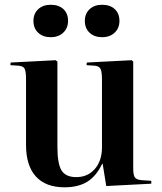

<svg xmlns="http://www.w3.org/2000/svg" viewBox="-20 -776 683 810"><path d="M411.1 -619.1Q377.9 -619.1 357.9 -637.9Q337.9 -656.7 337.9 -688Q337.9 -718.3 357.9 -737.1Q377.9 -755.9 411.1 -755.9Q444.8 -755.9 464.4 -737.3Q483.9 -718.8 483.9 -688Q483.9 -657.2 463.6 -638.2Q443.4 -619.1 411.1 -619.1ZM121.1 -688Q121.1 -718.3 141.1 -737.1Q161.1 -755.9 193.8 -755.9Q228 -755.9 247.6 -737.5Q267.1 -719.2 267.1 -688Q267.1 -657.2 246.8 -638.2Q226.6 -619.1 193.8 -619.1Q161.1 -619.1 141.1 -637.9Q121.1 -656.7 121.1 -688ZM252 14.2Q173.3 14.2 131.6 -31.2Q89.8 -76.7 89.8 -165V-441.9Q89.8 -475.1 83.7 -486.3Q77.6 -497.6 57.1 -499L23.9 -501L24.9 -512.2L214.8 -522L222.2 -516.1V-155.8Q222.2 -85 239.7 -56.9Q257.3 -28.8 301.8 -28.8Q350.1 -28.8 380.1 -63.2Q410.2 -97.7 410.2 -154.8V-440.9Q410.2 -473.1 404.1 -485.4Q397.9 -497.6 377.9 -499L345.2 -501L346.2 -512.2L535.2 -522L542 -516.1V-64.9Q542 -38.6 548.6 -28.3Q555.2 -18.1 575.2 -16.1L618.2 -13.2V-1L428.2 8.8L413.1 -85H411.1Q385.7 -32.2 347.7 -9Q309.6 14.2 252 14.2Z"/></svg>

Font: Display Semibold
Style: Regular
Weight: 600
Designer: Latin by Veronika Burian and Jose Scaglione. Greek by Irene Vlachou. Cyrillic by Vera Evstafieva.
Foundry: TypeTogether
Version: Version 3.002